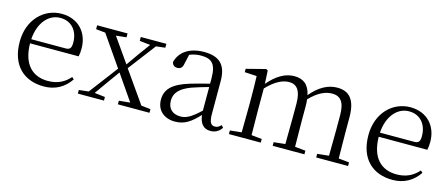

<svg xmlns="http://www.w3.org/2000/svg" viewBox="-41 -948 3227 1385"><g transform="rotate(15 1572.5 -256.0)"><path d="M300 14C388 14 453 -26 497 -91L482 -105C440 -57 388 -32 318 -32C206 -32 127 -102 125 -261H488C492 -277 494 -297 494 -321C494 -438 418 -526 292 -526C161 -526 50 -420 50 -254C50 -74 155 14 300 14ZM126 -292C134 -418 204 -495 290 -495C376 -495 425 -431 425 -346C425 -309 416 -292 383 -292Z M885 -483 965 -474 902 -388 836 -294 709 -475 786 -483V-512H559V-483L629 -476L786 -249L624 -35L552 -27V0H747V-27L668 -36L734 -129L803 -225L934 -35L851 -27V0H1087V-27L1017 -35L852 -270L1008 -475L1076 -483V-512H885Z M1544 13C1579 13 1608 -2 1628 -33L1613 -49C1597 -32 1585 -26 1568 -26C1539 -26 1524 -45 1524 -111V-354C1524 -476 1468 -526 1356 -526C1249 -526 1177 -479 1156 -398C1160 -377 1174 -365 1196 -365C1219 -365 1234 -376 1239 -407L1255 -478C1284 -490 1312 -495 1339 -495C1419 -495 1455 -466 1455 -354V-316C1410 -305 1361 -292 1317 -279C1189 -241 1142 -190 1142 -114C1142 -31 1202 14 1279 14C1351 14 1396 -18 1457 -83C1464 -23 1491 13 1544 13ZM1455 -115C1389 -52 1351 -32 1309 -32C1251 -32 1213 -64 1213 -126C1213 -179 1245 -221 1331 -253C1368 -266 1412 -279 1455 -291Z M2416 0H2570V-27L2491 -35L2489 -227V-340C2489 -474 2439 -526 2350 -526C2282 -526 2217 -492 2155 -418C2139 -495 2095 -526 2029 -526C1962 -526 1898 -489 1837 -417L1832 -515L1819 -523L1675 -486V-461L1765 -456C1767 -406 1768 -354 1768 -286V-227L1766 -36L1680 -27V0H1918V-27L1840 -35L1838 -227V-383C1904 -452 1957 -475 2005 -475C2059 -475 2094 -438 2094 -338V-227L2092 -36L2007 -27V0H2244V-27L2165 -35L2163 -227V-338C2163 -356 2162 -373 2160 -388C2224 -455 2279 -475 2325 -475C2384 -475 2420 -441 2420 -338V-227C2420 -172 2419 -91 2418 -36L2332 -27V0Z M2904 14C2992 14 3057 -26 3101 -91L3086 -105C3044 -57 2992 -32 2922 -32C2810 -32 2731 -102 2729 -261H3092C3096 -277 3098 -297 3098 -321C3098 -438 3022 -526 2896 -526C2765 -526 2654 -420 2654 -254C2654 -74 2759 14 2904 14ZM2730 -292C2738 -418 2808 -495 2894 -495C2980 -495 3029 -431 3029 -346C3029 -309 3020 -292 2987 -292Z"/></g></svg>

Font: Noto Serif TC Light
Style: Regular
Weight: 300
Designer: Ryoko NISHIZUKA 西塚涼子 (kana & ideographs); Frank Grießhammer (Latin, Greek & Cyrillic); Wenlong ZHANG 张文龙 (bopomofo); San
Foundry: Adobe
Version: Version 2.001;hotconv 1.1.0;makeotfexe 2.6.0